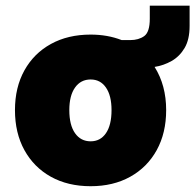

<svg xmlns="http://www.w3.org/2000/svg" viewBox="-20 -642 692 680"><path d="M33 -252Q33 -332.5 66.5 -392.8Q100 -453 160.2 -486.2Q220.5 -519.5 301 -519.5Q361 -519.5 411 -500H441Q471 -500 490.8 -514.2Q510.5 -528.5 510.5 -575.5V-622H651.5V-550Q651.5 -502 633.8 -472Q616 -442 587.8 -426Q559.5 -410 527.5 -405Q568.5 -340 568.5 -252Q568.5 -171 535 -110.2Q501.5 -49.5 441.2 -16Q381 17.5 301 17.5Q220.5 17.5 160.2 -16Q100 -49.5 66.5 -110.2Q33 -171 33 -252ZM375 -252Q375 -303.5 355.2 -332Q335.5 -360.5 301 -360.5Q266 -360.5 245.8 -332Q225.5 -303.5 225.5 -252Q225.5 -199 245.8 -170.2Q266 -141.5 301 -141.5Q335.5 -141.5 355.2 -170.2Q375 -199 375 -252Z"/></svg>

Font: Overused Grotesk Black
Style: Regular
Weight: 900
Version: Version 0.004